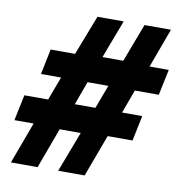

<svg xmlns="http://www.w3.org/2000/svg" viewBox="-78 -763 789 836"><g transform="rotate(10 316.0 -345.0)"><path d="M93 -184H8L32 -298H137L176 -402H87L110 -514H218L286 -690H402L338 -521H430L494 -690H611L547 -516H632L608 -402H502L464 -298H553L530 -186H420L351 0H234L302 -179H209L143 0H25ZM346 -298 385 -402H293L255 -298Z"/></g></svg>

Font: Decalotype ExtraBold Italic
Style: Regular
Weight: 800
Italic angle: -12°
Designer: Alfredo Marco Pradil
Foundry: Alfredo Marco Pradil
Version: Version 1.0